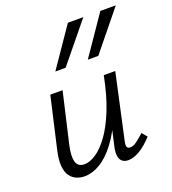

<svg xmlns="http://www.w3.org/2000/svg" viewBox="-131 -805 818 911"><g transform="rotate(-20 278.5 -350.0)"><path d="M142 6Q120 6 101 -2Q82 -10 69 -28Q56 -46 53 -76.5Q50 -107 60 -152L120 -414H182L123 -159Q111 -106 119 -77Q127 -48 161 -48Q187 -48 219 -69Q251 -90 283 -134Q315 -178 343 -247.5Q371 -317 390 -414H427Q403 -302 370 -222Q337 -142 298.5 -91.5Q260 -41 220 -17.5Q180 6 142 6ZM362 5Q345 5 333.5 -3.5Q322 -12 318.5 -29.5Q315 -47 320 -72L397 -414H448L377 -89Q372 -69 375 -59Q378 -49 392 -49Q407 -49 424 -61.5Q441 -74 464 -95L486 -69Q453 -33 421.5 -14Q390 5 362 5ZM180 -509 315 -706H393L232 -509ZM344 -509 479 -706H557L397 -509Z"/></g></svg>

Font: Ysabeau
Style: Italic
Weight: 400
Italic angle: -12°
Designer: Christian Thalmann (Catharsis Fonts)
Version: Version 2.000;gftools[0.9.27.dev2+g8671c4b]